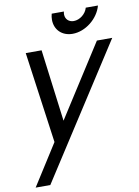

<svg xmlns="http://www.w3.org/2000/svg" viewBox="-104 -808 810 1116"><g transform="rotate(-10 301.5 -250.0)"><path d="M381.2 -603C456.7 -603 534 -664 554.2 -739.5H482.2C472.7 -704 436.4 -675 400.4 -675C370.7 -675 351 -695.4 351 -722.9C351 -728.2 351.7 -733.8 353.2 -739.5H281.2C277.9 -727.2 276.4 -715.3 276.4 -704C276.4 -645.8 317.9 -603 381.2 -603ZM512.8 -540 240.9 -115 186.3 -540H92.8L167.6 -2L13.8 240H100.3L603.3 -540Z"/></g></svg>

Font: Manrope
Style: MediumItalic
Weight: 500
Italic angle: -15°
Designer: Mikhail Sharanda
Foundry: Mikhail Sharanda
Version: Version 4.502;hotconv 1.0.109;makeotfexe 2.5.65596